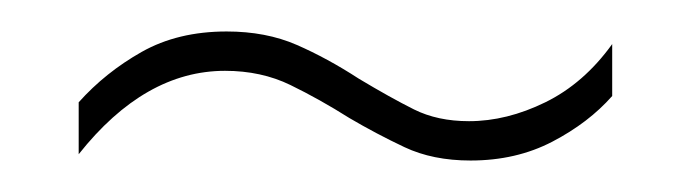

<svg xmlns="http://www.w3.org/2000/svg" viewBox="-20 -415 439 122"><path d="M202 -340Q183 -352 164.5 -361Q146 -370 123 -370Q72 -370 30 -317V-350Q47 -369 70 -382Q93 -395 124 -395Q149 -395 168.5 -386.5Q188 -378 208 -365Q228 -353 243 -345.5Q258 -338 278 -338Q302 -338 326.5 -350Q351 -362 369 -387V-354Q354 -337 331 -325Q308 -313 279 -313Q255 -313 237 -321.5Q219 -330 202 -340Z"/></svg>

Font: Noto Sans Lao Looped ExtraCondensed Thin
Style: Regular
Weight: 100
Width: 2
Designer: Mark Frömberg, Ben Mitchell
Foundry: The Fontpad Ltd
Version: Version 1.002; ttfautohint (v1.8.4.7-5d5b)